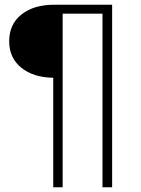

<svg xmlns="http://www.w3.org/2000/svg" viewBox="-20 -703 598 815"><path d="M206 -373Q122 -374 70.5 -415.5Q19 -457 19 -528Q19 -600 71 -641.5Q123 -683 211 -683H456V92H415V-645H246V92H206Z"/></svg>

Font: Montserrat Ace
Style: Light
Weight: 300
Designer: Julieta Ulanovsky
Foundry: Julieta Ulanovsky
Version: Version 1